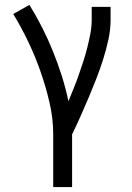

<svg xmlns="http://www.w3.org/2000/svg" viewBox="-20 -548 540 783"><path d="M197 215V0Q197 -65 182 -129.5Q167 -194 145.5 -255.5Q124 -317 96 -376Q68 -435 34 -491L100 -528Q128 -483 152 -435.5Q176 -388 196 -338.5Q216 -289 232 -238.5Q248 -188 259 -135Q270 -162 281 -189Q292 -216 301.5 -243.5Q311 -271 320 -298.5Q329 -326 336 -354Q343 -382 348.5 -410.5Q354 -439 354 -468V-520H431V-468Q431 -427 422 -386Q413 -345 400.5 -305.5Q388 -266 373 -227.5Q358 -189 342 -151Q326 -113 309 -75Q292 -37 274 0V215Z"/></svg>

Font: Iosevka Slab
Style: Regular
Weight: 400
Monospace: yes
Designer: Belleve Invis
Foundry: Belleve Invis
Version: Version 11.2.4; ttfautohint (v1.8.3)